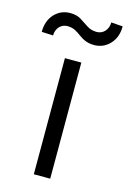

<svg xmlns="http://www.w3.org/2000/svg" viewBox="-163 -789 564 844"><g transform="rotate(15 119.5 -366.5)"><path d="M79.1 -528.3V0H153.8V-528.3ZM235.4 -732.9C235.4 -699.7 212.9 -675.8 184.1 -675.8C166.5 -675.8 151.4 -680.2 139.2 -688.5C126.5 -696.8 113.3 -705.6 100.1 -713.9C86.9 -722.2 70.3 -726.1 50.8 -726.1C22.9 -726.1 -1 -715.8 -20.5 -695.3C-39.6 -674.3 -49.3 -647.5 -49.3 -613.8L2.9 -611.3C2.9 -644.5 25.4 -667.5 54.2 -667.5C110.4 -667.5 119.1 -617.2 187.5 -617.2C215.3 -617.2 239.3 -627.4 258.8 -647.9C278.3 -668.5 288.1 -695.3 288.1 -729Z"/></g></svg>

Font: Vazirmatn Light
Style: Regular
Weight: 300
Designer: Saber Rastikerdar
Foundry: Saber Rastikerdar
Version: Version 33.003